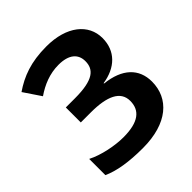

<svg xmlns="http://www.w3.org/2000/svg" viewBox="-199 -859 1005 1005"><g transform="rotate(-45 303.5 -357.0)"><path d="M542 -547C542 -650 453 -724 303 -724C187 -724 111 -694 42 -647L106 -552C157 -587 214 -611 280 -611C356 -611 393 -578 393 -525C393 -464 354 -426 217 -426H149V-315H224C343 -315 412 -284 412 -212C412 -142 365 -102 252 -102C189 -102 103 -119 45 -149V-29C102 -3 180 10 284 10C467 10 564 -78 564 -203C564 -298 501 -360 379 -373V-376C478 -391 542 -451 542 -547Z"/></g></svg>

Font: Noto Sans Display
Style: Bold
Weight: 700
Designer: Monotype Design Team
Foundry: Monotype Imaging Inc.
Version: Version 1.900